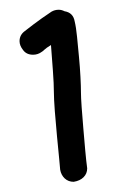

<svg xmlns="http://www.w3.org/2000/svg" viewBox="-20 -759 257 388"><path d="M143.6 -572.3Q143.6 -562.5 145 -542.5Q146.5 -522.5 148.4 -499.5Q150.4 -476.6 152.3 -454.6Q154.3 -432.6 156.2 -418.9Q156.2 -408.2 148.9 -400.9Q141.6 -393.6 128.9 -391.6Q118.2 -391.6 110.8 -398.4Q103.5 -405.3 101.6 -416Q101.6 -418 99.6 -438Q97.7 -458 95.2 -483.4Q92.8 -508.8 90.8 -534.2Q88.9 -559.6 88.9 -572.3Q88.9 -588.9 86.9 -616.2Q85 -643.6 83 -668Q78.1 -665 74.7 -662.6Q71.3 -660.2 69.3 -658.2Q66.4 -655.3 64.5 -654.3Q56.6 -648.4 46.9 -648.4Q33.2 -648.4 26.4 -658.2Q19.5 -667 19.5 -675.8Q19.5 -688.5 30.3 -696.3Q31.2 -697.3 47.4 -709.5Q63.5 -721.7 84 -735.4Q90.8 -739.3 98.6 -739.3Q104.5 -739.3 110.4 -736.3Q127.9 -733.4 130.9 -715.8Q133.8 -704.1 135.7 -684.6Q137.7 -665 139.6 -644Q141.6 -623 142.6 -603.5Q143.6 -584 143.6 -572.3Z"/></svg>

Font: Coming Soon
Style: Regular
Weight: 400
Designer: Dathan Boardman
Foundry: Open Window
Version: Version 1.002